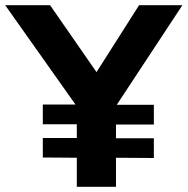

<svg xmlns="http://www.w3.org/2000/svg" viewBox="-22 -720 723 740"><path d="M274 0V-112L143 -113V-188H274V-241H143V-317H269L-2 -700H171L350 -442L514 -700H681L428 -316H571V-240H425V-187H571V-111L425 -112V0Z"/></svg>

Font: Mach SemiBold
Style: Regular
Weight: 600
Version: Version 1.002